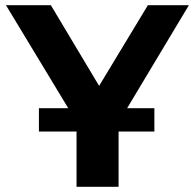

<svg xmlns="http://www.w3.org/2000/svg" viewBox="-20 -720 752 740"><path d="M708 -700H550L362 -389L176 -700H3L243 -303H130V-213H275V0H437V-213H575V-303H470Z"/></svg>

Font: Talent SemiBold
Style: Bold
Weight: 700
Designer: Mike Powis
Version: Version 1.001;hotconv 1.0.109;makeotfexe 2.5.65596